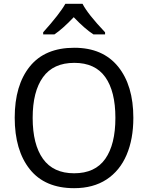

<svg xmlns="http://www.w3.org/2000/svg" viewBox="-20 -975 775 1005"><path d="M368 10Q215 10 136 -89Q57 -188 57 -359Q57 -529 136 -627Q215 -725 369 -725Q518 -725 598 -626.5Q678 -528 678 -358Q678 -247 642.5 -164Q607 -81 537.5 -35.5Q468 10 368 10ZM368 -68Q478 -68 531 -143.5Q584 -219 584 -358Q584 -497 531 -571.5Q478 -646 369 -646Q259 -646 205 -571Q151 -496 151 -358Q151 -219 205 -143.5Q259 -68 368 -68ZM530 -806V-795H469Q424 -824 366 -885Q308 -824 265 -795H206V-806Q293 -903 322 -955H412Q439 -902 530 -806Z"/></svg>

Font: Noto Sans Display
Style: Regular
Weight: 400
Designer: Monotype Design team
Foundry: Monotype Imaging Inc.
Version: Version 1.000